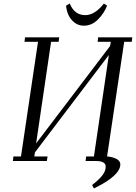

<svg xmlns="http://www.w3.org/2000/svg" viewBox="-20 -914 771 1090"><path d="M53.2 0 56.2 -25.9H99.1L195.8 -676.8H119.1L122.1 -702.1H315.9L313 -676.8H270L185.1 -100.1L605 -652.8L608.9 -676.8H534.2L537.1 -702.1H731L728 -676.8H685.1L587.9 -25.9Q619.6 -23.4 641.4 -11.7Q663.1 0 663.1 19Q663.1 83 513.2 155.8L502.9 136.2Q543.5 105 561.8 80.6Q580.1 56.2 580.1 32.2Q580.1 0 524.9 0H465.8L469.2 -25.9H513.2L598.1 -602.1L178.2 -48.8L174.8 -25.9H250L246.1 0ZM355 -881.8 376 -894Q402.3 -828.1 463.9 -828.1Q518.6 -828.1 569.8 -894L587.9 -881.8Q570.3 -836.9 535.4 -802.5Q500.5 -768.1 456.1 -768.1Q425.3 -768.1 402.3 -786.4Q379.4 -804.7 368.4 -829.6Q357.4 -854.5 355 -881.8Z"/></svg>

Font: Dehuti
Style: Italic
Weight: 400
Version: Version 1.2